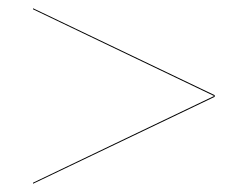

<svg xmlns="http://www.w3.org/2000/svg" viewBox="-20 -620 600 465"><path d="M500 -389.5V-385.5L60 -175V-177.5L498.5 -387.5L60 -597.5V-600Z"/></svg>

Font: Bodoni* 72pt
Style: Regular
Weight: 400
Version: Version 2.3